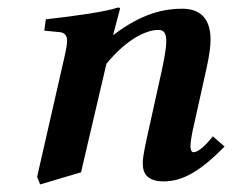

<svg xmlns="http://www.w3.org/2000/svg" viewBox="-20 -467 619 507"><path d="M280 -375 279 -376 297 -444C297 -446.6 295 -447 291 -447C260 -436 173 -424 101 -416L97 -386L139 -382C148 -380.7 157.1 -376 157.1 -359.5C157.1 -350.4 155 -337.6 151 -320L78 0L86 20L194 -12L261 -298.5C314.5 -364 366.5 -388 398 -388C414.5 -388 419 -378 419 -356C419 -341 414 -312 407 -280L371 -117C364.2 -86 357 -54 357 -37C357 -19 360 12 412 12C464 12 511 -17 573 -80L542 -107C521 -80 502 -65 491 -65C487 -65 483 -69 483 -81C483 -90 485 -104 489 -123L525 -285C533 -321 536 -345 536 -362C536 -424 503 -444 461 -444C417 -444 357.5 -434 280 -375Z"/></svg>

Font: Linux Libertine O
Style: Bold Italic
Weight: 700
Italic angle: -11.5°
Designer: Philipp H. Poll
Foundry: Philipp H. Poll
Version: Version 4.1.0